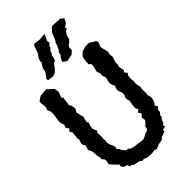

<svg xmlns="http://www.w3.org/2000/svg" viewBox="-269 -976 1076 1076"><g transform="rotate(-45 269.0 -438.5)"><path d="M298 13 284 8 263 11 241 10 228 9 208 0 199 4 185 -6 168 -11 150 -14 135 -24 122 -26 120 -40 98 -47 88 -60 90 -73 80 -83 67 -96 56 -109 48 -119 53 -137 52 -152 39 -167 42 -176 37 -197 36 -213 35 -219 34 -235 23 -257 32 -283 22 -300V-310L30 -334L26 -345L29 -359L30 -379L32 -386L22 -401L34 -417L22 -431L29 -450L23 -467L21 -483L22 -492L25 -512L28 -530V-545L27 -559L19 -575L25 -591L26 -597L22 -628L24 -641L40 -652L50 -659L67 -660L102 -662L103 -657L117 -645L133 -630L137 -603L132 -588L124 -569L133 -561L130 -546L128 -527L125 -508L132 -500L135 -485L137 -470L125 -448L129 -440L131 -425L137 -407L131 -388L128 -371L135 -361L128 -345L125 -325L126 -319L136 -295L128 -289L130 -253L128 -234L130 -224L127 -212L132 -189L140 -175L143 -158L140 -146L150 -136L157 -122L171 -105L188 -101L199 -91L213 -88L219 -86L240 -84L265 -80L282 -78L299 -84L313 -93L330 -98L340 -104L343 -122L353 -131L368 -148L367 -157L364 -172L381 -188L369 -207L385 -218L376 -233L377 -250L383 -289L378 -301L379 -318L385 -328L386 -348L381 -358L376 -377L378 -389L385 -404L377 -419L374 -434L375 -448L380 -467L381 -476L373 -493L376 -507L370 -525L368 -534L373 -554L377 -570L376 -584L365 -593L366 -614L369 -636L374 -649L383 -659L394 -668L420 -676L449 -677L460 -672L473 -663L486 -656L492 -644L481 -613L485 -595L488 -585L492 -564L488 -557L489 -538L490 -526L485 -512L479 -496L480 -474L475 -468L478 -447L482 -433L474 -419L486 -405L477 -392L475 -375L476 -358L477 -342L475 -333L477 -316L481 -300L478 -283L479 -256L477 -238L481 -223L482 -210L479 -195L473 -179L463 -169L474 -151L459 -137V-122L446 -106L448 -99L435 -83L431 -68L418 -54L422 -43L401 -40L398 -26L376 -17L362 -13L361 -6L344 -1L325 2L314 7ZM294 -690 270 -707 276 -720 282 -731 292 -742 293 -756 305 -771 311 -786 316 -793 318 -807 326 -817 333 -833 340 -847 344 -861 351 -869 360 -879 365 -885 374 -890 409 -888 419 -886 430 -888 451 -872 447 -863 439 -847 427 -839 417 -833 421 -823 406 -813 394 -796 392 -790 388 -770 375 -757 362 -748 355 -737 354 -715 346 -708 334 -698 322 -696 314 -694 303 -692ZM178 -686 142 -690 139 -702 150 -716 160 -729 167 -749V-757L176 -772L184 -784L188 -791L184 -796L191 -814L205 -834L210 -844L216 -862L220 -874L223 -881L231 -890L269 -885L281 -886L293 -887L310 -888L307 -879L300 -865L293 -850L296 -834L288 -827L281 -820V-810L268 -801L262 -782L254 -774L253 -760L246 -741L232 -735L225 -725L219 -716L212 -708L203 -699L194 -692Z"/></g></svg>

Font: Winky Rough
Style: Regular
Weight: 400
Designer: Simon Atzbach
Foundry: typofactur
Version: Version 1.206